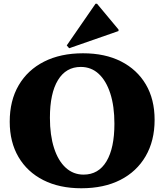

<svg xmlns="http://www.w3.org/2000/svg" viewBox="-20 -991 879 1027"><path d="M415 16Q298 16 212 -27.5Q126 -71 79 -151Q32 -231 32 -340Q32 -453 80 -535Q128 -617 216 -661.5Q304 -706 424 -706Q542 -706 627.5 -662.5Q713 -619 760 -539.5Q807 -460 807 -350Q807 -238 759 -155.5Q711 -73 623.5 -28.5Q536 16 415 16ZM427 -57Q507 -57 549.5 -128Q592 -199 592 -329Q592 -423 570 -491Q548 -559 508 -596Q468 -633 412 -633Q333 -633 290 -562.5Q247 -492 247 -361Q247 -268 269 -199.5Q291 -131 331.5 -94Q372 -57 427 -57ZM350 -733 337 -748 491 -971H499L614 -833V-825Z"/></svg>

Font: Platypi ExtraBold
Style: Regular
Weight: 800
Designer: David Sargent
Foundry: Bolt Cutter Type
Version: Version 1.200; ttfautohint (v1.8.4.7-5d5b)